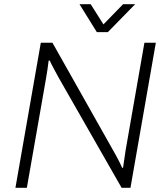

<svg xmlns="http://www.w3.org/2000/svg" viewBox="-20 -888 780 908"><path d="M53 0 173 -686H228L515 -177Q521 -167 529 -152Q537 -137 545 -121.5Q553 -106 558 -94L562 -95Q565 -113 567.5 -132.5Q570 -152 574 -177L663 -686H717L597 0H555L259 -518Q252 -531 237.5 -557.5Q223 -584 215 -602L210 -601Q208 -582 204.5 -559.5Q201 -537 198 -519L107 0ZM619 -868 490 -736H438L356 -868H409L481 -754H451L562 -868Z"/></svg>

Font: Archivo SemiBold Thin
Style: Italic
Weight: 250
Italic angle: -10°
Version: Version 2.001